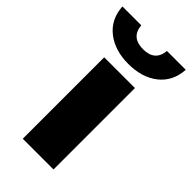

<svg xmlns="http://www.w3.org/2000/svg" viewBox="-280 -795 857 857"><g transform="rotate(45 149.0 -366.0)"><path d="M52 0V-514H246V0ZM149 -569Q64 -569 9 -612Q-46 -655 -51 -732H68Q74 -662 149 -662Q224 -662 230 -732H349Q344 -655 289.5 -612Q235 -569 149 -569Z"/></g></svg>

Font: Special Gothic Expanded One
Style: Regular
Weight: 400
Designer: Alistair McCready
Foundry: Monolith
Version: Version 1.010; ttfautohint (v1.8.4.7-5d5b)